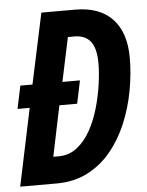

<svg xmlns="http://www.w3.org/2000/svg" viewBox="-54 -756 612 799"><g transform="rotate(-5 252.0 -357.0)"><path d="M-2 0 65.9 -323.2H15.1L35.2 -418.9H85.9L148.9 -713.9H290Q392.1 -713.9 445.6 -657Q499 -600.1 499 -495.1Q499 -427.7 486.1 -357.7Q473.1 -287.6 446.5 -223.6Q419.9 -159.7 378.4 -109.1Q336.9 -58.6 280 -29.3Q223.1 0 149.9 0ZM146 -111.8H168Q212.4 -111.8 245.8 -138.2Q279.3 -164.6 302.5 -207Q325.7 -249.5 339.8 -299.6Q354 -349.6 360.6 -397.9Q367.2 -446.3 367.2 -482.9Q367.2 -545.4 344.7 -574.2Q322.3 -603 277.8 -603H250L210.9 -418.9H284.2L264.2 -323.2H189.9Z"/></g></svg>

Font: Open Sans Condensed
Style: Bold Italic
Weight: 700
Width: 3
Italic angle: -12°
Designer: Monotype Design Team
Foundry: Monotype Imaging Inc.
Version: Version 3.003; ttfautohint (v1.8.4)